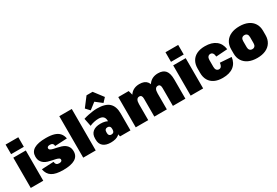

<svg xmlns="http://www.w3.org/2000/svg" viewBox="62 -1882 4278 2967"><g transform="rotate(-30 2201.5 -398.5)"><path d="M273 -540V0H50V-540ZM275 -775V-604H48V-775Z M626 12Q493 12 426 -30Q359 -72 343 -164L556 -174Q559 -141 575.5 -125.5Q592 -110 622 -110Q647 -110 661 -119Q675 -128 675 -144Q675 -164 657.5 -174Q640 -184 611.5 -191Q583 -198 548.5 -204.5Q514 -211 479.5 -221.5Q445 -232 416.5 -251.5Q388 -271 370.5 -303Q353 -335 353 -384Q353 -468 423.5 -510Q494 -552 635 -552Q723 -552 781 -534.5Q839 -517 872 -480Q905 -443 916 -384L701 -373Q700 -401 684.5 -415.5Q669 -430 639 -430Q614 -430 600.5 -421.5Q587 -413 587 -397Q587 -377 604.5 -366.5Q622 -356 650.5 -349Q679 -342 713.5 -335.5Q748 -329 782.5 -318Q817 -307 845 -288Q873 -269 890.5 -237.5Q908 -206 908 -158Q908 -73 837.5 -30.5Q767 12 626 12Z M1209 -740V0H986V-740Z M1599 -208V-303Q1599 -354 1572 -379Q1545 -404 1488 -404Q1451 -404 1408 -394.5Q1365 -385 1331 -369L1303 -510Q1343 -523 1386 -532Q1429 -541 1471 -546.5Q1513 -552 1549 -552Q1695 -552 1762 -490.5Q1829 -429 1829 -303V0H1643ZM1475 12Q1387 12 1339.5 -28.5Q1292 -69 1292 -143V-166Q1292 -241 1340 -281.5Q1388 -322 1476 -322Q1570 -322 1620.5 -282Q1671 -242 1671 -167V-144Q1671 -69 1620.5 -28.5Q1570 12 1475 12ZM1542 -91Q1569 -91 1582.5 -105.5Q1596 -120 1596 -145V-167Q1596 -193 1582.5 -206.5Q1569 -220 1543 -220Q1519 -220 1506 -206Q1493 -192 1493 -166V-144Q1493 -120 1505.5 -105.5Q1518 -91 1542 -91ZM1387 -645 1512 -809H1620L1745 -645L1680 -575L1492 -721H1641L1452 -575Z M2586 -320Q2586 -353 2574.5 -369.5Q2563 -386 2539 -386Q2509 -386 2493.5 -361Q2478 -336 2478 -285L2411 -210V-250Q2411 -397 2469.5 -474.5Q2528 -552 2637 -552Q2726 -552 2767.5 -501.5Q2809 -451 2809 -341V0H2586ZM1923 -540H2109L2146 -403V0H1923ZM2255 -320Q2255 -353 2243.5 -369.5Q2232 -386 2207 -386Q2177 -386 2161.5 -360.5Q2146 -335 2146 -285L2079 -210V-250Q2079 -397 2137.5 -474.5Q2196 -552 2305 -552Q2395 -552 2436.5 -501.5Q2478 -451 2478 -341V0H2255Z M3126 -540V0H2903V-540ZM3128 -775V-604H2901V-775Z M3473 12Q3388 12 3328.5 -16.5Q3269 -45 3237 -99.5Q3205 -154 3205 -231V-309Q3205 -386 3237 -440.5Q3269 -495 3328.5 -523.5Q3388 -552 3473 -552Q3595 -552 3666.5 -497Q3738 -442 3751 -339L3548 -325Q3545 -365 3530 -386Q3515 -407 3488 -407Q3461 -407 3445 -387.5Q3429 -368 3429 -332V-208Q3429 -172 3445 -152.5Q3461 -133 3488 -133Q3515 -133 3530 -154.5Q3545 -176 3548 -215L3751 -201Q3738 -98 3667 -43Q3596 12 3473 12Z M4089 12Q4001 12 3937 -17Q3873 -46 3838 -101Q3803 -156 3803 -231V-309Q3803 -385 3838 -439.5Q3873 -494 3936.5 -523Q4000 -552 4089 -552Q4177 -552 4240.5 -523Q4304 -494 4338.5 -439Q4373 -384 4373 -309V-231Q4373 -156 4338.5 -101Q4304 -46 4240.5 -17Q4177 12 4089 12ZM4089 -145Q4118 -145 4134 -163.5Q4150 -182 4150 -215V-325Q4150 -359 4134 -377Q4118 -395 4089 -395Q4060 -395 4043.5 -377Q4027 -359 4027 -325V-215Q4027 -182 4043.5 -163.5Q4060 -145 4089 -145Z"/></g></svg>

Font: Pathway Extreme Condensed Black
Style: Regular
Weight: 900
Width: 3
Version: Version 1.001;gftools[0.9.26]